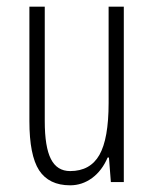

<svg xmlns="http://www.w3.org/2000/svg" viewBox="-20 -550 465 580"><path d="M354 0H314.9L309.1 -74.2H305.2Q288.1 -34.2 258.1 -12.2Q228 9.8 191.9 9.8Q127.9 9.8 98.1 -35.6Q68.8 -81.1 68.8 -184.1V-529.8H115.2V-184.1Q115.2 -106 133.8 -69.6Q152.3 -33.2 191.9 -33.2Q252.4 -33.2 280.3 -82Q308.1 -130.9 308.1 -238.8V-529.8H354Z"/></svg>

Font: Open Sans Hebrew Condensed Light
Style: Regular
Weight: 300
Width: 3
Foundry: Ascender Corporation, Yanek Iontef
Version: Version 2.001;PS 002.001;hotconv 1.0.70;makeotf.lib2.5.58329